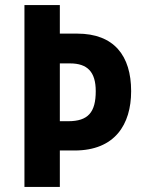

<svg xmlns="http://www.w3.org/2000/svg" viewBox="-20 -734 568 754"><path d="M495 -376C495 -515 428 -602 283 -602H215V-714H76V0H215V-143H273C431 -143 495 -245 495 -376ZM248 -258H215V-485H255C323 -485 356 -452 356 -376C356 -293 326 -258 248 -258Z"/></svg>

Font: Noto Sans Telugu Condensed
Style: Bold
Weight: 700
Width: 3
Designer: Jelle Bosma - Monotype Design Team
Foundry: Monotype Imaging Inc.
Version: Version 2.005